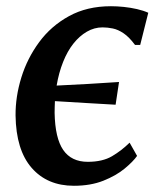

<svg xmlns="http://www.w3.org/2000/svg" viewBox="-20 -587 511 617"><path d="M217.5 10Q132 10 81.8 -47.5Q31.5 -105 30 -216Q29.5 -276 48.5 -337.8Q67.5 -399.5 105.8 -451.5Q144 -503.5 201.8 -535.2Q259.5 -567 336.5 -567Q356 -567 377.8 -564.8Q399.5 -562.5 420.2 -557.8Q441 -553 456.5 -546L430.5 -442.5H414Q395 -468 377.2 -480Q359.5 -492 342.5 -495.5Q325.5 -499 309.5 -499Q283 -499 259.2 -485.2Q235.5 -471.5 216 -447Q196.5 -422.5 182.8 -388Q169 -353.5 162 -312Q213 -314.5 262.2 -317.2Q311.5 -320 362.5 -323.5L351.5 -250.5Q307 -253 259.5 -255.8Q212 -258.5 156.5 -262Q156 -253 155.8 -243.5Q155.5 -234 155.5 -224.5Q157 -143 183.2 -105Q209.5 -67 262 -67Q309.5 -67 340 -85Q370.5 -103 396.5 -128.5L420.5 -86Q408 -68 380.5 -45.2Q353 -22.5 312 -6.2Q271 10 217.5 10Z"/></svg>

Font: Merriweather 20pt SemiBold
Style: Italic
Weight: 600
Italic angle: -7.8°
Version: Version 2.101